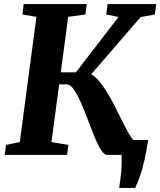

<svg xmlns="http://www.w3.org/2000/svg" viewBox="-20 -763 790 946"><path d="M567 163Q569.5 147 572 129Q574.5 111 576.5 91Q578.5 71 579.2 48.2Q580 25.5 579 0L542.5 -73.5H710Q701.5 -16.5 691.2 27.8Q681 72 669.5 105.2Q658 138.5 646 163ZM508 0Q493 0 477.2 -25Q461.5 -50 445.2 -89.8Q429 -129.5 412.5 -173.8Q396 -218 378.5 -257.8Q361 -297.5 343.5 -322.5Q326 -347.5 307.5 -347.5H236.5L244.5 -406.5H354L564 -679.5L503.5 -691.5L510 -743H749.5L743 -691.5L673 -679L387.5 -348.5L400.5 -402.5Q413.5 -404 425.5 -398.8Q437.5 -393.5 449.8 -382.5Q462 -371.5 473.8 -356.5Q485.5 -341.5 497.5 -323.5Q521 -288.5 542.5 -245.8Q564 -203 583.8 -163Q603.5 -123 620.5 -95.5Q637.5 -68 650.5 -63L697 -49.5L691.5 0ZM3 0 9.5 -49 77.5 -63 159.5 -680 91 -691.5 96.5 -743H407.5L400.5 -691.5L316 -680L233.5 -63L317 -49L310.5 0Z"/></svg>

Font: Merriweather 20pt ExtraBold
Style: Italic
Weight: 800
Italic angle: -7.8°
Version: Version 2.101